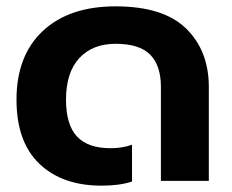

<svg xmlns="http://www.w3.org/2000/svg" viewBox="-20 -570 731 605"><path d="M32 -256Q32 -395 115 -472.5Q198 -550 344 -550Q495 -550 566.5 -480Q638 -410 638 -296V0H487V-297Q487 -363 453.5 -397.5Q420 -432 344 -432Q272 -432 230 -387Q188 -342 188 -256Q188 -177 222.5 -140Q257 -103 328 -103Q366 -103 396 -114V2Q357 15 300 15Q176 15 104 -54Q32 -123 32 -256Z"/></svg>

Font: Prompt SemiBold
Style: Regular
Weight: 600
Designer: Katatrad Team
Foundry: CadsonDemak
Version: Version 1.000